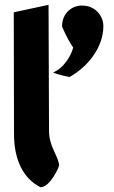

<svg xmlns="http://www.w3.org/2000/svg" viewBox="-20 -765 472 795"><path d="M408 -657C408 -700 374 -737 333 -741C279 -749 236 -709 237 -655C251 -622 267 -591 283 -568C272 -524 237 -486 220 -476L200 -464L222 -457C238 -452 253 -449 268 -446C349 -492 408 -573 408 -657ZM147 10H149C187 10 226 -74 225 -83C217 -127 183 -159 183 -224L181 -745L37 -714L38 -210C38 -104 76 -26 147 10Z"/></svg>

Font: Bluebird
Style: SfBd
Weight: 700
Designer: Jasper
Foundry: Cannot Into Space Fonts
Version: Version 0.98